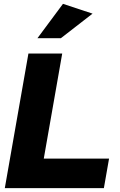

<svg xmlns="http://www.w3.org/2000/svg" viewBox="-20 -980 624 1000"><path d="M304 -701H128L5 0H521L548 -154H208ZM175 -781H297L462 -909L308 -960Z"/></svg>

Font: Geom ExtraBold
Style: Bold Italic
Weight: 800
Italic angle: -10°
Version: Version 1.102